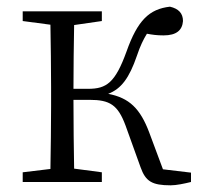

<svg xmlns="http://www.w3.org/2000/svg" viewBox="-20 -545 613 575"><path d="M468 -38 427 -148C400 -220 367 -252 304 -264C343 -279 367 -311 390 -378C400 -408 410 -428 420 -444C436 -441 450 -439 470 -439C509 -439 526 -455 528 -482C528 -505 515 -519 489 -525C427 -518 392 -484 359 -391C325 -297 299 -279 244 -279H200C200 -338 201 -416 202 -470L285 -482V-511H48V-482L131 -471C132 -416 133 -337 133 -284V-227C133 -174 132 -95 131 -39L48 -29V0H285V-29L202 -40C201 -95 200 -176 200 -246H248C309 -246 333 -231 356 -169L401 -44C416 -2 435 10 491 10C508 10 532 5 552 0V-28Z"/></svg>

Font: Noto Serif CJK JP Light
Style: Regular
Weight: 300
Designer: Ryoko NISHIZUKA 西塚涼子 (kana & ideographs); Frank Grießhammer (Latin, Greek & Cyrillic); Wenlong ZHANG 张文龙 (bopomofo); San
Foundry: Adobe Systems Incorporated
Version: Version 1.001;PS 1.001;hotconv 16.6.54;makeotf.lib2.5.65590